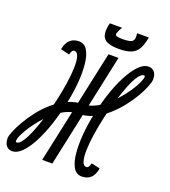

<svg xmlns="http://www.w3.org/2000/svg" viewBox="-239 -1120 1116 1260"><g transform="rotate(20 319.0 -490.0)"><path d="M326 -435 312 -365Q269 -365 225.5 -342.5Q182 -320 143.5 -284Q105 -248 73.5 -207.5Q42 -167 22 -131.5Q2 -96 -4 -73Q-10 -50 2 -50Q19 -50 39 -79.5Q59 -109 79.5 -158.5Q100 -208 119 -270Q138 -332 153 -398Q168 -464 177.5 -525.5Q187 -587 188.5 -637Q190 -687 181.5 -716Q173 -745 153 -745Q144 -745 138 -737Q132 -729 127 -710L66 -725Q75 -771 99 -792.5Q123 -814 160 -814Q199 -814 219.5 -779Q240 -744 246 -685Q252 -626 245.5 -552.5Q239 -479 222 -400Q205 -321 180.5 -247.5Q156 -174 125.5 -115Q95 -56 61 -21Q27 14 -8 14Q-33 14 -48.5 -4Q-64 -22 -64 -57Q-64 -72 -50.5 -105.5Q-37 -139 -12.5 -181.5Q12 -224 46.5 -268.5Q81 -313 124.5 -350.5Q168 -388 219 -411.5Q270 -435 326 -435ZM312 -365 326 -435Q370 -436 413 -458.5Q456 -481 494 -517Q532 -553 563.5 -593Q595 -633 615 -669Q635 -705 641.5 -727.5Q648 -750 637 -750Q619 -750 598.5 -721Q578 -692 558 -642Q538 -592 519 -530.5Q500 -469 485 -403Q470 -337 460.5 -275Q451 -213 449.5 -163.5Q448 -114 456.5 -84.5Q465 -55 486 -55Q495 -55 501 -63.5Q507 -72 511 -90L572 -76Q564 -29 540 -7.5Q516 14 478 14Q440 14 419.5 -21Q399 -56 393 -115Q387 -174 393 -247.5Q399 -321 416 -400Q433 -479 457.5 -552.5Q482 -626 513 -685Q544 -744 578 -779Q612 -814 647 -814Q672 -814 687 -796.5Q702 -779 702 -744Q702 -729 689 -695Q676 -661 651.5 -618.5Q627 -576 592 -531.5Q557 -487 514 -449Q471 -411 420 -388Q369 -365 312 -365ZM198 0 370 -800H440L269 0ZM421 -856Q340 -856 315 -887.5Q290 -919 309 -994H394Q377 -964 372.5 -949.5Q368 -935 380 -930Q392 -925 423 -925Q478 -925 492 -940Q506 -955 499 -994H581Q572 -941 554.5 -911Q537 -881 505 -868.5Q473 -856 421 -856Z"/></g></svg>

Font: Victor Mono
Style: Italic
Weight: 400
Italic angle: -12°
Monospace: yes
Designer: Rune Bjørnerås
Version: Version 1.561;gftools[0.9.30]